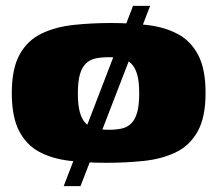

<svg xmlns="http://www.w3.org/2000/svg" viewBox="-20 -545 737 651"><path d="M20 -230Q20 -313 47 -361Q74 -409 121.5 -431.5Q169 -454 229.5 -460.5Q290 -467 356 -467Q423 -467 481 -460Q539 -453 583 -429.5Q627 -406 652 -358.5Q677 -311 677 -230Q677 -147 650 -99Q623 -51 576 -28.5Q529 -6 468.5 0.5Q408 7 341 7Q273 7 214.5 0Q156 -7 112.5 -30.5Q69 -54 44.5 -101.5Q20 -149 20 -230ZM452 -228Q452 -269 445 -293Q438 -317 424.5 -330Q411 -343 392 -347Q373 -351 349 -351Q324 -351 304.5 -347Q285 -343 271.5 -330Q258 -317 251 -293Q244 -269 244 -228Q244 -188 251 -163.5Q258 -139 271.5 -126Q285 -113 304.5 -109Q324 -105 349 -105Q373 -105 392 -109Q411 -113 424.5 -126Q438 -139 445 -163.5Q452 -188 452 -228ZM196 86 431 -525H489L253 86Z"/></svg>

Font: Genos Thin Black
Style: Regular
Weight: 900
Version: Version 1.010